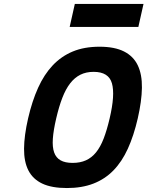

<svg xmlns="http://www.w3.org/2000/svg" viewBox="-20 -938 745 970"><path d="M347 -115Q385 -115 414 -128Q443 -141 465 -168Q487 -195 503.5 -237.5Q520 -280 534 -340Q562 -459 545.5 -517Q529 -575 453 -575Q415 -575 386 -560.5Q357 -546 334.5 -517Q312 -488 295 -444Q278 -400 264 -340Q250 -280 247 -237.5Q244 -195 253.5 -168Q263 -141 286 -128Q309 -115 347 -115ZM318 12Q241 12 193.5 -10.5Q146 -33 123.5 -77Q101 -121 101.5 -187Q102 -253 122 -340Q142 -427 172.5 -494.5Q203 -562 246.5 -608Q290 -654 348 -678Q406 -702 483 -702Q559 -702 606.5 -678Q654 -654 676 -608Q698 -562 697 -494.5Q696 -427 676 -340Q656 -253 626 -187Q596 -121 553 -77Q510 -33 452 -10.5Q394 12 318 12ZM358 -918H705L679 -802H332Z"/></svg>

Font: Panefresco 999wt
Style: Italic
Weight: 900
Version: Version 1.001